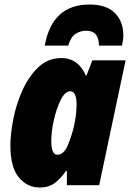

<svg xmlns="http://www.w3.org/2000/svg" viewBox="-20 -820 576 850"><path d="M282 -618Q293 -656 314.5 -670Q336 -684 362 -684Q418 -684 418 -618H520Q526 -644 526 -664Q526 -725 488.5 -762.5Q451 -800 376 -800Q211 -800 178 -618ZM207 -196Q207 -237 218.5 -288.5Q230 -340 249 -378Q268 -416 291 -416Q319 -416 319 -356Q319 -342 317.5 -323.5Q316 -305 310 -273Q300 -225 281.5 -180Q263 -135 234 -135Q207 -135 207 -196ZM272 -63H276V0H419L536 -553H389L363 -486H360Q326 -563 252 -563Q193 -563 150.5 -523Q108 -483 80 -421.5Q52 -360 39 -293.5Q26 -227 26 -176Q26 -80 63 -35Q100 10 156 10Q197 10 223.5 -10.5Q250 -31 272 -63Z"/></svg>

Font: Noto Sans Display SemiCondensed Black
Style: Italic
Weight: 900
Width: 4
Designer: Monotype Design team
Foundry: Monotype Imaging Inc.
Version: 1.000